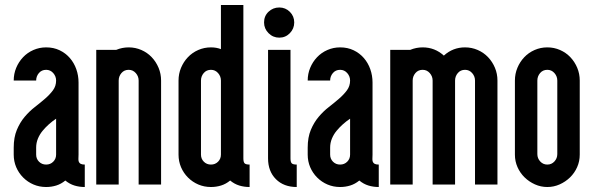

<svg xmlns="http://www.w3.org/2000/svg" viewBox="-20 -740 2380 770"><path d="M320 10Q298 10 278.5 4Q259 -2 242 -16Q225 -2 205.5 4Q186 10 165 10Q138 10 114.5 0Q91 -10 73 -28Q55 -46 45 -69.5Q35 -93 35 -120V-148Q35 -189 47.5 -219Q60 -249 79 -271.5Q98 -294 120 -311Q142 -328 161 -344.5Q180 -361 192.5 -378Q205 -395 205 -417Q205 -434 193.5 -447Q182 -460 165 -460Q147 -460 136 -447Q125 -434 125 -417H35Q35 -444 45 -468Q55 -492 72.5 -510.5Q90 -529 114 -539.5Q138 -550 165 -550Q195 -550 219 -538.5Q243 -527 260 -507.5Q277 -488 286 -462.5Q295 -437 295 -409V-120Q295 -111 294.5 -104Q294 -97 296 -91.5Q298 -86 303.5 -83Q309 -80 320 -80ZM205 -264Q190 -254 176 -241.5Q162 -229 150.5 -215Q139 -201 132 -184Q125 -167 125 -148V-120Q125 -103 136.5 -91.5Q148 -80 165 -80Q182 -80 193.5 -91.5Q205 -103 205 -120Z M496 -460Q478 -460 467 -447Q456 -434 456 -417V0H366V-540H446Q458 -545 470.5 -547.5Q483 -550 496 -550Q523 -550 547 -539.5Q571 -529 588.5 -510.5Q606 -492 616 -468Q626 -444 626 -417V0H536V-417Q536 -434 524.5 -447Q513 -460 496 -460Z M786 -120Q786 -103 797.5 -91.5Q809 -80 826 -80Q843 -80 854.5 -91.5Q866 -103 866 -120V-417Q866 -434 854.5 -447Q843 -460 826 -460Q808 -460 797 -447Q786 -434 786 -417ZM696 -417Q696 -444 706 -468Q716 -492 733.5 -510.5Q751 -529 775 -539.5Q799 -550 826 -550Q848 -550 866 -543V-720H956V-105Q956 -90 961 -85Q966 -80 981 -80V10Q959 10 939.5 4Q920 -2 903 -16Q886 -2 866.5 4Q847 10 826 10Q799 10 775.5 0Q752 -10 734 -28Q716 -46 706 -69.5Q696 -93 696 -120Z M1145 -105Q1145 -90 1150 -85Q1155 -80 1170 -80V10Q1118 10 1086.5 -21.5Q1055 -53 1055 -105V-540H1145ZM1100 -710Q1125 -710 1142.5 -692.5Q1160 -675 1160 -650Q1160 -625 1142.5 -607Q1125 -589 1100 -589Q1075 -589 1057 -607Q1039 -625 1039 -650Q1039 -676 1057 -693Q1075 -710 1100 -710Z M1499 10Q1477 10 1457.5 4Q1438 -2 1421 -16Q1404 -2 1384.5 4Q1365 10 1344 10Q1317 10 1293.5 0Q1270 -10 1252 -28Q1234 -46 1224 -69.5Q1214 -93 1214 -120V-148Q1214 -189 1226.5 -219Q1239 -249 1258 -271.5Q1277 -294 1299 -311Q1321 -328 1340 -344.5Q1359 -361 1371.5 -378Q1384 -395 1384 -417Q1384 -434 1372.5 -447Q1361 -460 1344 -460Q1326 -460 1315 -447Q1304 -434 1304 -417H1214Q1214 -444 1224 -468Q1234 -492 1251.5 -510.5Q1269 -529 1293 -539.5Q1317 -550 1344 -550Q1374 -550 1398 -538.5Q1422 -527 1439 -507.5Q1456 -488 1465 -462.5Q1474 -437 1474 -409V-120Q1474 -111 1473.5 -104Q1473 -97 1475 -91.5Q1477 -86 1482.5 -83Q1488 -80 1499 -80ZM1384 -264Q1369 -254 1355 -241.5Q1341 -229 1329.5 -215Q1318 -201 1311 -184Q1304 -167 1304 -148V-120Q1304 -103 1315.5 -91.5Q1327 -80 1344 -80Q1361 -80 1372.5 -91.5Q1384 -103 1384 -120Z M1845 -460Q1827 -460 1816 -447Q1805 -434 1805 -417V0H1715V-417Q1715 -434 1703.5 -447Q1692 -460 1675 -460Q1657 -460 1646 -447Q1635 -434 1635 -417V0H1545V-540H1625Q1637 -545 1649.5 -547.5Q1662 -550 1675 -550Q1724 -550 1760 -517Q1796 -550 1845 -550Q1872 -550 1896 -539.5Q1920 -529 1937.5 -510.5Q1955 -492 1965 -468Q1975 -444 1975 -417V0H1885V-417Q1885 -434 1873.5 -447Q1862 -460 1845 -460Z M2135 -122Q2135 -105 2146.5 -92.5Q2158 -80 2175 -80Q2192 -80 2203.5 -92.5Q2215 -105 2215 -122V-417Q2215 -434 2203.5 -447Q2192 -460 2175 -460Q2157 -460 2146 -447Q2135 -434 2135 -417ZM2305 -120Q2305 -93 2294.5 -69.5Q2284 -46 2266 -28.5Q2248 -11 2224.5 -0.5Q2201 10 2175 10Q2149 10 2125.5 -0.5Q2102 -11 2084 -28.5Q2066 -46 2055.5 -69.5Q2045 -93 2045 -120V-417Q2045 -444 2055 -468Q2065 -492 2082.5 -510.5Q2100 -529 2124 -539.5Q2148 -550 2175 -550Q2202 -550 2226 -539.5Q2250 -529 2267.5 -510.5Q2285 -492 2295 -468Q2305 -444 2305 -417Z"/></svg>

Font: Berliner Wand
Style: Regular
Weight: 400
Designer: Peter Wiegel
Foundry: Peter Wiegel
Version: Version 1.000